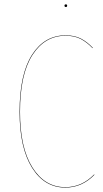

<svg xmlns="http://www.w3.org/2000/svg" viewBox="-20 -852 474 881"><path d="M282.2 -832Q288.1 -832 288.1 -826.2Q288.1 -819.8 282.2 -819.8Q275.9 -819.8 275.9 -826.2Q275.9 -832 282.2 -832ZM280.8 -689.9Q322.8 -689.9 351.6 -674.8Q380.4 -659.7 405.8 -632.8L404.8 -630.9Q379.4 -657.7 350.8 -672.9Q322.3 -688 280.8 -688Q185.5 -688 128.7 -599.4Q71.8 -510.7 71.8 -338.9Q71.8 -174.3 128.7 -83.7Q185.5 6.8 279.8 6.8Q355.5 6.8 412.1 -51.8L413.1 -49.8Q356.4 8.8 279.8 8.8Q184.1 8.8 127 -82.3Q69.8 -173.3 69.8 -338.9Q69.8 -511.7 127 -600.8Q184.1 -689.9 280.8 -689.9Z"/></svg>

Font: Fira Sans Compressed Two
Style: Regular
Weight: 100
Width: 1
Designer: Carrois Corporate & Edenspiekermann AG
Foundry: Carrois Corporate GbR & Edenspiekermann AG
Version: Version 4.203;PS 004.203;hotconv 1.0.88;makeotf.lib2.5.64775